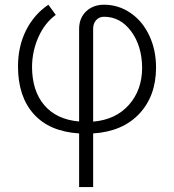

<svg xmlns="http://www.w3.org/2000/svg" viewBox="-20 -548 726 802"><path d="M310.5 9.3Q186.5 1.5 120.8 -71.8Q55.2 -145 55.2 -270.5Q55.2 -354 88.6 -420.9Q122.1 -487.8 182.1 -528.3L212.9 -485.8Q167 -452.1 140.9 -394Q114.7 -335.9 113.8 -270Q113.8 -168.9 164.8 -108.9Q215.8 -48.8 310.5 -40.5V-426.8Q310.5 -472.7 339.8 -500.5Q369.1 -528.3 414.6 -528.3Q474.6 -528.3 524.9 -494.1Q575.2 -460 603.5 -399.7Q631.8 -339.4 631.8 -266.1Q631.8 -147.5 562 -73Q492.2 1.5 369.1 9.3V233.4H310.5ZM369.1 -40Q463.4 -47.9 518.6 -110.1Q573.7 -172.4 573.7 -265.6Q572.8 -356.4 527.8 -417.2Q482.9 -478 414.6 -478Q394.5 -478 381.8 -464.1Q369.1 -450.2 369.1 -428.2Z"/></svg>

Font: Roboto Light
Style: Regular
Weight: 300
Designer: Google
Version: Version 2.134; 2016; ttfautohint (v1.6)